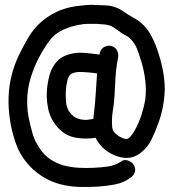

<svg xmlns="http://www.w3.org/2000/svg" viewBox="-20 -757 715 787"><path d="M381.8 7.8Q347.7 9.8 312.5 9.3Q277.3 8.8 243.2 2Q171.9 -12.7 118.2 -60.5Q64.5 -108.4 42 -177.7Q12.7 -266.6 15.1 -357.4Q17.6 -448.2 58.6 -533.2Q75.2 -567.4 95.7 -602.5Q116.2 -637.7 144.5 -663.1Q207 -719.7 290 -731.4Q312.5 -734.4 333.5 -736.3Q354.5 -738.3 376 -736.3Q392.6 -735.4 412.6 -734.9Q432.6 -734.4 449.2 -728.5Q464.8 -723.6 478 -715.3Q491.2 -707 504.9 -697.3Q515.6 -690.4 525.9 -685.1Q536.1 -679.7 545.9 -672.9Q576.2 -651.4 594.2 -620.6Q612.3 -589.8 624 -555.7Q637.7 -516.6 646.5 -474.6Q655.3 -432.6 655.3 -389.6Q653.3 -314.5 626 -244.1Q615.2 -213.9 600.1 -183.6Q585 -153.3 559.6 -132.8Q528.3 -107.4 493.2 -109.9Q458 -112.3 425.8 -132.8Q387.7 -157.2 372.1 -192.4Q331.1 -185.5 289.6 -192.9Q248 -200.2 217.8 -233.4Q186.5 -267.6 177.2 -312.5Q168 -357.4 173.8 -403.3Q176.8 -423.8 181.6 -443.8Q186.5 -463.9 196.3 -481.4Q206.1 -499 220.7 -512.2Q235.4 -525.4 256.8 -532.2Q288.1 -543 321.8 -540.5Q355.5 -538.1 387.7 -533.2Q391.6 -556.6 407.2 -564.5Q422.9 -572.3 436.5 -568.4Q453.1 -563.5 460 -549.8Q466.8 -536.1 463.9 -520.5Q456.1 -480.5 453.6 -441.9Q451.2 -403.3 449.2 -362.3Q447.3 -330.1 442.4 -302.2Q437.5 -274.4 439.5 -243.2Q439.5 -236.3 441.4 -228Q443.4 -219.7 447.3 -215.8Q465.8 -195.3 490.2 -188.5Q499 -186.5 501 -187.5Q506.8 -189.5 510.7 -193.4Q525.4 -208 537.1 -231.4Q550.8 -257.8 560.5 -288.1Q570.3 -318.4 575.2 -347.7Q580.1 -385.7 575.7 -424.8Q571.3 -463.9 560.5 -501Q552.7 -526.4 543 -553.2Q533.2 -580.1 513.7 -598.6Q505.9 -606.4 496.1 -611.3Q486.3 -616.2 477.5 -622.1Q466.8 -629.9 456.1 -637.7Q445.3 -645.5 433.6 -651.4Q423.8 -654.3 418 -655.3Q412.1 -656.2 414.1 -656.2L376 -659.2Q358.4 -659.2 340.3 -659.2Q322.3 -659.2 304.7 -655.3Q270.5 -649.4 237.3 -634.3Q204.1 -619.1 182.6 -589.8Q132.8 -522.5 107.4 -443.4Q82 -364.3 96.7 -279.3Q103.5 -244.1 113.3 -210Q123 -175.8 144.5 -146.5Q161.1 -121.1 186.5 -104Q211.9 -86.9 240.2 -79.1Q270.5 -71.3 302.2 -69.3Q334 -67.4 365.2 -69.3Q393.6 -70.3 423.3 -74.7Q453.1 -79.1 475.6 -94.7Q488.3 -104.5 504.4 -99.1Q520.5 -93.8 528.3 -81.1Q537.1 -66.4 532.7 -51.8Q528.3 -37.1 514.6 -28.3Q486.3 -7.8 451.2 -1Q416 5.9 381.8 7.8ZM372.1 -369.1Q374 -391.6 375 -413.1Q376 -434.6 377.9 -456.1Q366.2 -458 355 -459Q343.8 -460 332 -460.9Q324.2 -461.9 316.4 -461.9Q308.6 -461.9 300.8 -461.9Q290 -460 288.1 -460Q286.1 -460 284.2 -459Q275.4 -456.1 271.5 -454.1Q264.6 -447.3 264.6 -446.3Q259.8 -438.5 258.8 -437Q257.8 -435.5 255.9 -424.8Q253.9 -418 252.9 -411.1Q252 -404.3 251 -398.4Q248 -366.2 251 -336.4Q253.9 -306.6 273.4 -288.1Q279.3 -282.2 282.2 -279.8Q285.2 -277.3 293.9 -272.5Q292 -274.4 297.4 -272Q302.7 -269.5 304.7 -269.5Q308.6 -268.6 311.5 -267.6Q314.5 -266.6 318.4 -266.6Q328.1 -264.6 339.8 -266.1Q351.6 -267.6 362.3 -269.5Q363.3 -276.4 363.8 -282.2Q364.3 -288.1 365.2 -293.9Q367.2 -309.6 369.1 -329.6Q371.1 -349.6 372.1 -369.1Z"/></svg>

Font: Schoolbell
Style: Regular
Weight: 400
Designer: Font Diner, Inc
Foundry: Font Diner, Inc
Version: Version 1.000